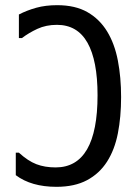

<svg xmlns="http://www.w3.org/2000/svg" viewBox="-20 -726 540 742"><path d="M53 -136Q88 -104 120.5 -91.5Q153 -79 195 -79Q276 -79 316.5 -149Q357 -219 357 -358Q357 -492 318 -561Q279 -630 200 -630Q158 -630 124.5 -614.5Q91 -599 65 -579H53V-670Q84 -686 120 -696Q156 -706 201 -706Q271 -706 318 -679Q365 -652 394 -604.5Q423 -557 435.5 -492Q448 -427 448 -351Q448 -274 435.5 -210.5Q423 -147 393.5 -101Q364 -55 316 -29.5Q268 -4 198 -4Q101 -4 41 -49V-136Z"/></svg>

Font: D2Coding
Style: Regular
Weight: 400
Monospace: yes
Designer: Yong-Rak Park; Jeong-Hwan Yoon; Sang-Min Lee;
Foundry: NHN Corporation
Version: Version 1.3.2; Build 20180524